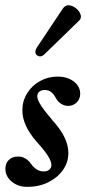

<svg xmlns="http://www.w3.org/2000/svg" viewBox="-20 -714 335 747"><path d="M86 13Q50 13 25.5 -7.5Q1 -28 1 -57Q1 -79 14.5 -92Q28 -105 50 -105Q81 -105 101 -76Q122 -47 150 -47Q164 -47 172 -54Q180 -61 180 -72Q180 -86 166.5 -107.5Q153 -129 123 -162Q95 -194 81 -224.5Q67 -255 67 -285Q67 -321 85.5 -351Q104 -381 135.5 -398.5Q167 -416 204 -416Q242 -416 267 -397Q292 -378 292 -349Q292 -329 278.5 -315.5Q265 -302 245 -302Q231 -302 218 -310Q205 -318 197 -333Q181 -364 154 -364Q146 -364 139 -361Q132 -358 128.5 -352.5Q125 -347 125 -339Q125 -326 140 -303Q155 -280 185 -245Q216 -211 231 -179.5Q246 -148 246 -119Q246 -82 224.5 -52Q203 -22 167 -4.5Q131 13 86 13ZM153 -503Q143 -493 132.5 -495Q122 -497 118.5 -506.5Q115 -516 124 -530L224 -680Q234 -695 248.5 -693.5Q263 -692 276 -681.5Q289 -671 293.5 -657.5Q298 -644 288 -634Z"/></svg>

Font: Junicode VF
Style: Italic
Weight: 400
Italic angle: -11°
Designer: Peter S. Baker
Version: Version 2.209